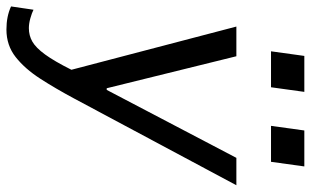

<svg xmlns="http://www.w3.org/2000/svg" viewBox="-206 -556 943 582"><g transform="rotate(90 265.0 -265.5)"><path d="M64 186Q44 186 26.5 182.5Q9 179 -6 172L4 104Q14 109 30 113.5Q46 118 60 118Q82 118 100.5 107.5Q119 97 139.5 69Q160 41 186 -11L55 -511H145L242 -118H247L453 -511H536L273 -19Q243 37 213 83.5Q183 130 147.5 158Q112 186 64 186ZM130 -616 144 -717H253L239 -616ZM356 -616 370 -717H479L465 -616Z"/></g></svg>

Font: Chivo Medium Light
Style: Italic
Weight: 300
Italic angle: -8.05°
Version: Version 2.002